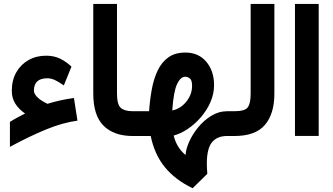

<svg xmlns="http://www.w3.org/2000/svg" viewBox="-20 -697 1706 984"><path d="M108.4 -115.2Q76.7 -137.2 58.6 -165.5Q40.5 -193.8 40.5 -231.4Q40.5 -286.1 63.5 -326.4Q86.4 -366.7 126.2 -389.2Q166 -411.6 216.3 -411.6Q257.3 -411.6 288.8 -396Q320.3 -380.4 346.2 -355.5L307.1 -259.3Q288.6 -272.5 266.4 -284.2Q244.1 -295.9 222.7 -295.9Q153.8 -295.9 153.8 -231.9Q153.8 -217.8 169.9 -200.4Q186 -183.1 223.1 -165Q289.6 -185.5 358.9 -194.8L377 -78.6Q301.8 -68.8 214.8 -33Q127.9 2.9 30.8 55.7V-72.3Q50.8 -85 70.6 -95.5Q90.3 -106 108.4 -115.2Z M672.4 0H660.2Q564 0 511 -52.5Q458 -105 458 -217.3V-676.8H579.6V-216.8Q579.6 -161.6 598.9 -144.3Q618.2 -127 660.2 -127H672.4Z M967.3 267.6Q879.9 226.1 825.9 160.9Q772 95.7 752.4 0H652.8V-127H744.1Q748 -185.5 758.1 -239.7Q768.1 -293.9 788.3 -336.2Q808.6 -378.4 843 -403.1Q877.4 -427.7 930.2 -427.7Q997.6 -427.7 1037.4 -380.4Q1077.1 -333 1077.1 -260.7Q1077.1 -216.3 1058.6 -173.8Q1040 -131.3 1009.3 -95.9Q978.5 -60.5 942.1 -36.1Q905.8 -11.7 870.1 -2.4Q884.8 59.1 931.2 97.7Q932.1 69.3 948.7 31.2Q965.3 -6.8 994.4 -43Q1023.4 -79.1 1062 -103Q1100.6 -127 1145 -127H1161.6V0H1144Q1092.3 0 1066.2 32.5Q1040 64.9 1040 141.6Q1040 154.3 1040.8 167.7Q1041.5 181.2 1042.5 193.8ZM862.8 -130.9Q905.3 -139.6 934.8 -176Q964.4 -212.4 964.4 -257.3Q964.4 -286.1 953.1 -294.9Q941.9 -303.7 929.2 -303.7Q905.3 -303.7 887.5 -266.1Q869.6 -228.5 862.8 -130.9Z M1142.1 0V-127H1181.6Q1235.4 -127 1250 -147.2Q1264.6 -167.5 1264.6 -216.3V-676.8H1386.2V-216.8Q1386.2 -114.3 1337.9 -57.1Q1289.6 0 1181.2 0Z M1491.7 -676.8H1613.3V-0.5H1491.7Z"/></svg>

Font: Vazir WOL
Style: Bold-WOL
Weight: 700
Designer: Saber Rastikerdar
Foundry: Saber Rastikerdar
Version: Version 30.0.0